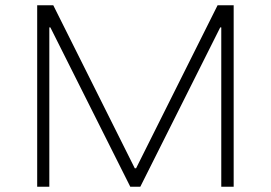

<svg xmlns="http://www.w3.org/2000/svg" viewBox="-20 -708 1027 728"><path d="M121 0V-688H182L491 -70H496L805 -688H866V0H819V-604H815L512 0H474L171 -604H167V0Z"/></svg>

Font: Saira SemiExpanded ExtraLight
Style: Regular
Weight: 250
Width: 6
Designer: Hector Gatti with collaboration of the Omnibus-Type team
Foundry: Omnibus-Type
Version: Version 1.101